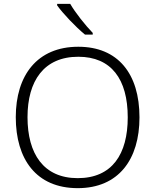

<svg xmlns="http://www.w3.org/2000/svg" viewBox="-20 -968 808 998"><path d="M345 -948H277V-940C306 -899 373 -828 422 -788H462V-797C424 -836 370 -904 345 -948ZM705 -358C705 -585 593 -725 387 -725C173 -725 62 -576 62 -359C62 -141 168 10 384 10C597 10 705 -140 705 -358ZM123 -359C123 -547 208 -673 387 -673C558 -673 644 -557 644 -358C644 -167 563 -42 384 -42C206 -42 123 -169 123 -359Z"/></svg>

Font: Noto Sans Kannada Light
Style: Regular
Weight: 300
Designer: Jelle Bosma - Monotype Design Team
Foundry: Monotype Imaging Inc.
Version: Version 2.005